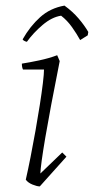

<svg xmlns="http://www.w3.org/2000/svg" viewBox="-20 -656 335 685"><path d="M137 -408H62Q58 -416 58 -429Q84 -433 119.5 -440.5Q155 -448 184 -459L193 -438Q158 -262 141.5 -164.5Q125 -67 124 -37L202 -112L217 -97L122 9Q112 9 96 2.5Q80 -4 72 -15Q80 -50 89 -95.5Q98 -141 106.5 -189Q115 -237 122 -281.5Q129 -326 133 -359.5Q137 -393 137 -408ZM210 -636Q239 -615 260 -590.5Q281 -566 295 -542L293 -530L266 -513Q254 -535 237 -559Q220 -583 198 -600Q165 -595 132 -567Q99 -539 76 -507Q73 -507 67 -510Q61 -513 61 -516Q87 -562 123 -594.5Q159 -627 210 -636Z"/></svg>

Font: Labrada Lght
Style: Italic
Weight: 300
Italic angle: -7°
Designer: Mercedes Jáuregui
Foundry: Omnibus-Type Team
Version: Version 1.000; ttfautohint (v1.8.4.7-5d5b)